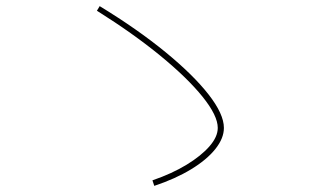

<svg xmlns="http://www.w3.org/2000/svg" viewBox="-20 -677 1040 626"><path d="M477 -89Q541 -111 588.5 -140Q636 -169 663 -200Q690 -231 690 -260Q690 -300 640.5 -361.5Q591 -423 502.5 -495.5Q414 -568 296 -642L305 -657Q428 -582 519 -507.5Q610 -433 660 -369Q710 -305 710 -260Q710 -226 682 -191Q654 -156 603 -125Q552 -94 483 -71Z"/></svg>

Font: M PLUS 2 Thin
Style: Regular
Weight: 100
Designer: Coji Morishita
Foundry: UNDERFOREST DESIGN
Version: Version 1.001